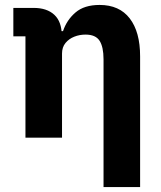

<svg xmlns="http://www.w3.org/2000/svg" viewBox="-20 -557 650 777"><path d="M231 0H83V-410H34V-525H116Q170 -525 200 -497Q230 -469 230 -413V-406L193 -431H235Q250 -476 285.5 -506.5Q321 -537 383 -537Q463 -537 505 -482.5Q547 -428 547 -329V200H399V-317Q399 -367 383 -392Q367 -417 326 -417Q302 -417 280.5 -408.5Q259 -400 245 -383Q231 -366 231 -340Z"/></svg>

Font: IBM Plex Sans
Style: Bold
Weight: 700
Designer: Mike Abbink, Paul van der Laan, Pieter van Rosmalen
Foundry: Bold Monday
Version: Version 3.201